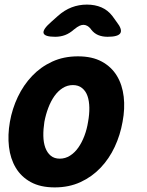

<svg xmlns="http://www.w3.org/2000/svg" viewBox="-20 -805 640 835"><path d="M218 10Q156 10 114 -13Q72 -36 48.5 -75.5Q25 -115 19 -166.5Q13 -218 23 -275Q33 -332 57.5 -383.5Q82 -435 119.5 -474.5Q157 -514 207 -537Q257 -560 319 -560Q381 -560 423 -537Q465 -514 488.5 -475Q512 -436 518 -384.5Q524 -333 513 -275Q503 -218 479 -166.5Q455 -115 417.5 -75.5Q380 -36 330 -13Q280 10 218 10ZM240 -115Q264 -115 284.5 -128Q305 -141 320.5 -163Q336 -185 347 -214Q358 -243 363 -275Q369 -308 368.5 -337Q368 -366 360.5 -387.5Q353 -409 337 -422Q321 -435 297 -435Q273 -435 252.5 -422Q232 -409 216.5 -387Q201 -365 190 -336Q179 -307 173 -275Q168 -243 168.5 -214Q169 -185 177 -163Q185 -141 200.5 -128Q216 -115 240 -115ZM220 -645Q174 -645 169.5 -661Q165 -677 203 -710L231 -735Q260 -761 291.5 -773Q323 -785 358 -785Q393 -785 421 -773Q449 -761 469 -735L487 -710Q513 -677 503.5 -661Q494 -645 448 -645Q425 -645 407 -652.5Q389 -660 376 -677L375 -679Q360 -697 343 -697Q326 -697 305 -679L302 -677Q283 -660 263 -652.5Q243 -645 220 -645Z"/></svg>

Font: Maple Mono ExtraBold
Style: Italic
Weight: 800
Italic angle: -10°
Monospace: yes
Designer: subframe7536
Version: Version 7.200